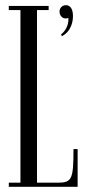

<svg xmlns="http://www.w3.org/2000/svg" viewBox="-20 -722 339 742"><path d="M244 -653C246 -640 242 -609 216 -589L219 -582C258 -602 262 -644 262 -660C262 -688 251 -702 235 -702C221 -702 210 -692 210 -677C210 -658 227 -645 244 -653ZM14 0H280V-146H264C264 -30 258 -16 204 -16H123V-683H168V-699H14V-683H59V-16H14Z"/></svg>

Font: Emberly
Style: Regular
Weight: 400
Designer: Rajesh Rajput
Foundry: Rajesh Rajput
Version: Version 1.000